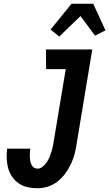

<svg xmlns="http://www.w3.org/2000/svg" viewBox="-20 -1000 585 1028"><path d="M180 8Q153 8 127 2Q101 -4 80.5 -18Q60 -32 45.5 -53Q31 -74 24 -98.5Q17 -123 16 -150Q15 -177 18 -204H142Q141 -193 140 -182Q139 -171 139.5 -160Q140 -149 142 -138.5Q144 -128 148.5 -118.5Q153 -109 161.5 -103Q170 -97 181 -97Q196 -97 209 -108Q222 -119 231 -132.5Q240 -146 246 -161Q252 -176 256.5 -191Q261 -206 264 -221Q267 -236 269 -251L332 -630H227L226 -735H474L391 -234Q387 -206 380 -178Q373 -150 360.5 -123.5Q348 -97 330 -72Q312 -47 288.5 -28.5Q265 -10 236.5 -1Q208 8 180 8ZM297 -804 251 -842 363 -980H479L545 -837L536 -833L489 -809L411 -914Z"/></svg>

Font: Iosevka SS18 Extrabold
Style: Italic
Weight: 800
Italic angle: -9°
Monospace: yes
Designer: Belleve Invis
Foundry: Belleve Invis
Version: Version 25.1.1; ttfautohint (v1.8.4)